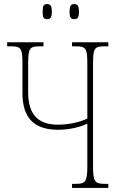

<svg xmlns="http://www.w3.org/2000/svg" viewBox="-20 -921 586 941"><path d="M344 -827C360 -827 367 -835 367 -863C367 -893 360 -901 344 -901C328 -901 321 -893 321 -863C321 -835 328 -827 344 -827ZM211 -827C227 -827 234 -835 234 -863C234 -893 227 -901 211 -901C194 -901 189 -893 189 -863C189 -835 194 -827 211 -827ZM333 0H511V-20H493C444 -20 436 -31 436 -108V-606C436 -683 442 -694 491 -694H511V-714H333V-694H353C402 -694 408 -683 408 -606V-340C369 -321 313 -310 265 -310C170 -310 118 -355 118 -470V-606C118 -683 124 -694 173 -694H193V-714H15V-694H35C84 -694 90 -683 90 -606V-465C90 -340 150 -285 265 -285C319 -285 373 -298 408 -315V-108C408 -31 400 -20 351 -20H333Z"/></svg>

Font: Noto Serif ExtraCondensed Thin
Style: Regular
Weight: 100
Width: 2
Designer: Monotype Design Team
Foundry: Monotype Imaging Inc.
Version: Version 2.013